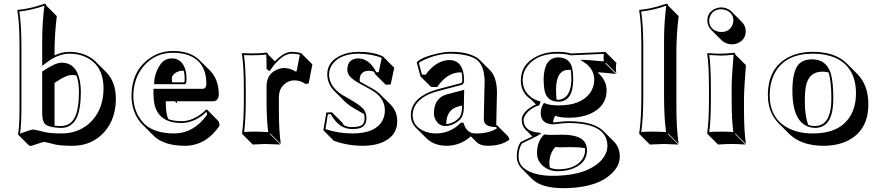

<svg xmlns="http://www.w3.org/2000/svg" viewBox="-20 -718 4732 1033"><path d="M391.6 -311.5Q379.9 -314.5 367.7 -314.5Q335 -314.5 281.2 -276.9Q276.9 -273.9 273.4 -271.5V-51.3Q273.4 -44.9 273.9 -41.5Q289.1 -40 310.1 -40Q359.9 -41.5 382.8 -87.4Q404.8 -133.3 404.8 -222.2Q404.8 -276.4 391.6 -311.5ZM273.4 -419.9Q311.5 -439 355 -439Q438 -438 492.2 -389.2Q494.6 -386.7 496.1 -384.8L552.7 -328.6Q603 -276.9 603.5 -185.5Q602.5 -58.6 519.5 13.7Q457 66.4 370.6 66.4Q304.7 66.4 273.4 58.6Q223.1 45.4 216.8 45.4Q211.4 45.4 155.8 64.5Q147.9 66.9 144.5 67.4Q137.7 65.4 133.8 62.5L77.1 5.9Q85 -35.6 85 -133.8V-474.1Q85 -595.7 73.2 -662.1L75.2 -665Q135.3 -669.4 210.4 -694.8Q216.3 -696.8 220.2 -698.2Q224.6 -697.8 226.6 -695.8Q228.5 -692.4 229 -688L285.6 -631.3Q273.9 -535.2 273.4 -443.4ZM207 -500Q207 -592.8 218.8 -687Q153.3 -664.1 84 -655.8Q94.7 -587.4 95.2 -474.1V-133.8Q95.2 -52.2 87.9 1Q91.8 0 106.9 -5.9Q147 -21 160.2 -21Q169.4 -20.5 219.2 -7.8Q250 0 314 0Q397.5 -1 456.5 -50.8Q536.6 -120.6 537.1 -242.2Q536.6 -334 485.4 -381.8Q433.1 -428.7 355 -429.2Q301.3 -429.2 247.1 -393.1Q235.4 -385.3 223.1 -376L207 -363.8ZM229 -45.4Q207 -60.1 207 -107.9V-333L211.4 -335.9Q275.9 -379.9 311 -380.9Q391.6 -380.9 410.2 -279.8Q415 -252.9 415 -222.2Q414.6 -130.4 392.1 -83Q365.2 -30.3 310.1 -29.8Q253.9 -30.8 229 -45.4Z M1089.4 -128.9Q1093.3 -127.9 1096.2 -126L1152.3 -69.3Q1160.6 -60.1 1161.1 -41.5Q1089.8 63 980.5 66.4Q976.6 66.4 974.1 66.4Q866.2 65.9 811 16.6L754.4 -40Q751 -43.5 748.5 -45.4Q694.3 -99.6 688 -186Q687.5 -194.8 687.5 -202.1Q687.5 -329.6 776.9 -398.4Q836.4 -443.8 910.6 -443.8Q1004.4 -443.4 1053.2 -394.5L1109.9 -338.4Q1156.7 -290.5 1157.2 -209.5Q1155.3 -174.8 1127.9 -173.3H931.6Q932.6 -166.5 932.6 -161.6L920.9 -173.3H872.1V-157.2Q872.6 -108.4 885.3 -77.1Q914.1 -66.4 956.5 -65.9Q1016.1 -65.9 1073.2 -113.8Q1082 -121.6 1089.4 -128.9ZM968.8 -336.9Q964.4 -337.4 960.9 -337.4Q926.3 -335.9 907.2 -308.6Q902.3 -299.3 906.7 -274.9H971.7Q973.6 -276.9 973.6 -295.9Q973.1 -319.3 968.8 -336.9ZM1090.8 -116.2Q1035.2 -63 968.3 -56.6Q961.4 -56.2 956.5 -56.2Q831.1 -56.2 810.1 -162.1Q805.7 -186 805.7 -213.9V-230V-240.2H1071.3Q1089.8 -241.7 1090.3 -266.1Q1090.3 -383.3 996.6 -419.9Q959.5 -434.1 910.6 -434.1Q815.4 -434.1 753.4 -362.8Q698.2 -297.9 697.3 -202.1Q697.3 -122.1 745.6 -63.5Q753.4 -54.2 761.2 -47.4Q814.5 -0.5 917.5 0Q1023.4 -1 1094.2 -101.1Q1093.8 -109.9 1090.8 -116.2ZM809.1 -265.1 809.6 -275.4Q811.5 -324.2 842.3 -370.6Q864.7 -403.3 904.3 -403.8Q951.2 -403.8 972.2 -357.4Q983.4 -331.5 983.4 -295.9Q983.4 -275.9 981.9 -272.9Q980 -269.5 978.5 -268.1L975.6 -265.1Z M1459 -388.2Q1507.3 -438.5 1549.3 -439Q1577.1 -438.5 1600.1 -432.1L1604 -428.2L1660.6 -371.6L1640.6 -268.6L1622.6 -266.6Q1597.7 -285.2 1564.9 -285.6Q1530.3 -285.6 1503.9 -259.3Q1481 -234.9 1480.5 -196.3V-123.5Q1480.5 -14.2 1490.7 56.6L1434.1 0L1432.1 2.9L1488.8 59.6Q1487.3 59.6 1406.7 56.6L1339.8 59.6L1283.2 2.9L1282.2 0Q1292 -68.4 1292 -180.2V-234.9Q1292 -367.7 1281.2 -429.2L1283.2 -432.1Q1368.7 -428.2 1413.1 -435.1Q1417 -434.6 1418.9 -433.1Q1420.9 -429.7 1422.4 -424.8ZM1436.5 -343.3 1430.7 -335 1414.1 -346.7V-352.1Q1414.1 -412.6 1412.1 -423.3V-424.3V-424.8Q1370.6 -418.9 1292.5 -421.4Q1302.2 -356.9 1302.2 -234.9V-180.2Q1302.2 -72.3 1293.5 -7.8Q1323.7 -9.8 1350.1 -9.8Q1378.9 -9.8 1422.9 -7.3Q1414.1 -76.2 1414.1 -180.2V-252.9Q1414.1 -326.7 1482.4 -347.7Q1497.1 -352.1 1508.3 -352.1Q1543 -351.6 1568.8 -333.5L1575.7 -334L1593.3 -423.8Q1572.8 -429.2 1549.3 -429.2Q1502.9 -429.2 1449.2 -361.3Q1442.4 -351.6 1436.5 -343.3Z M1735.8 -112.8 1765.6 -113.8 1822.3 -57.6Q1825.7 -50.8 1829.1 -44.9Q1850.6 -33.7 1872.6 -34.2Q1921.4 -34.2 1933.6 -51.3Q1941.4 -63.5 1941.4 -83Q1940.9 -95.2 1939 -104Q1924.3 -112.8 1903.3 -124.5Q1857.4 -149.9 1834.5 -172.4L1778.3 -229Q1741.2 -267.1 1740.7 -317.9Q1740.7 -388.2 1816.9 -421.4Q1858.4 -439 1909.7 -439Q1989.3 -439 2038.1 -415.5Q2041 -414.1 2042.5 -413.1L2044.4 -410.2L2101.1 -353.5L2082 -263.7L2055.2 -262.2L1998.5 -318.8Q1995.1 -326.2 1992.2 -332Q1978 -337.4 1964.4 -337.4Q1916 -335.9 1915 -288.6Q1915 -283.7 1916 -279.3Q1918 -278.3 1918.5 -277.8Q1993.2 -237.8 2010.7 -224.1Q2018.6 -217.3 2024.9 -211.4L2081.5 -155.3Q2117.2 -118.7 2117.2 -65.4Q2117.2 9.8 2043.5 44.9Q1997.6 66.4 1932.1 66.4Q1848.6 65.9 1776.4 39.6L1719.7 -17.1ZM1744.1 -103.5 1731 -23.4Q1800.8 0 1875.5 0Q2006.8 0 2041.5 -77.6Q2050.3 -99.1 2050.8 -122.1Q2050.8 -186.5 1990.2 -226.6Q1976.1 -235.8 1914.1 -269Q1862.3 -296.9 1852.1 -324.2Q1848.6 -334.5 1848.6 -345.2Q1851.1 -402.8 1907.7 -403.8Q1967.3 -402.8 2004.9 -329.1L2017.6 -329.6L2033.7 -406.2Q1984.4 -427.7 1909.7 -429.2Q1815.9 -429.2 1772.5 -377.4Q1751 -351.1 1750.5 -317.9Q1750.5 -253.4 1819.8 -208.5Q1833.5 -199.7 1851.6 -189.9Q1925.8 -149.4 1941.4 -122.6Q1951.2 -105 1951.7 -83Q1951.7 -30.8 1898.4 -24.9Q1887.7 -23.9 1872.6 -23.9Q1806.2 -23.9 1762.2 -99.1Q1760.7 -102.1 1759.8 -104Z M2380.9 -50.3Q2418.5 -52.7 2450.2 -84Q2462.4 -100.1 2465.3 -128.9L2465.8 -150.4L2443.8 -144.5Q2381.3 -127 2380.9 -50.3ZM2463.4 -328.1Q2458.5 -328.6 2454.6 -328.6Q2385.3 -327.6 2332 -249.5L2298.8 -250.5L2242.2 -307.1L2222.2 -381.8L2225.1 -386.2Q2255.4 -412.6 2334 -430.2Q2374 -439 2407.2 -439Q2490.2 -439.9 2542 -410.2Q2551.3 -404.8 2557.1 -398.9Q2559.6 -396.5 2561.5 -395L2617.7 -338.9Q2653.3 -301.8 2653.8 -220.2Q2653.8 -215.8 2652.3 -159.7Q2650.4 -72.8 2649.9 -43.9H2654.3L2655.8 -42.5L2712.4 14.2Q2718.8 21.5 2720.7 33.7Q2677.2 66.4 2602.1 66.4Q2564.5 65.9 2544.9 47.4L2513.2 15.6Q2456.5 65.9 2383.8 66.4Q2314.9 65.9 2274.9 26.4L2218.3 -29.8Q2190.4 -58.6 2190.4 -98.1Q2190.4 -180.2 2291 -222.7Q2315.9 -232.9 2344.2 -240.2L2461.4 -271Q2466.8 -274.4 2467.3 -283.2Q2467.3 -309.6 2463.4 -328.1ZM2467.3 -44.9Q2466.3 -47.4 2466.3 -47.9H2464.4ZM2583 -80.1Q2583 -98.1 2585.9 -217.8Q2587.4 -272.5 2587.4 -276.9Q2586.9 -358.4 2550.8 -391.6Q2516.1 -422.4 2430.2 -428.2Q2417.5 -429.2 2407.2 -429.2Q2331.1 -429.2 2256.3 -393.1Q2241.2 -385.7 2233.4 -379.9L2250 -316.9L2270 -315.9Q2326.7 -394 2398.4 -395Q2476.6 -393.1 2477.1 -283.2Q2476.1 -266.6 2464.4 -261.7V-261.2L2346.7 -230.5Q2225.6 -201.2 2204.1 -126Q2200.2 -111.8 2200.2 -98.1Q2200.2 -40.5 2260.7 -13.2Q2291.5 0 2327.1 0Q2402.3 -1 2457 -55.2L2460 -58.1H2473.6L2475.6 -51.3Q2489.7 -9.8 2520 -2.4Q2530.8 0 2545.4 0Q2611.8 -0.5 2653.3 -27.3Q2651.9 -31.2 2649.9 -34.2Q2594.7 -34.7 2585.4 -62.5Q2583 -70.8 2583 -80.1ZM2477.5 -234.9 2475.1 -128.9Q2473.1 -96.2 2457.5 -77.1Q2419.9 -40.5 2376.5 -40Q2339.4 -40 2321.3 -77.6Q2314.5 -92.8 2314.5 -106.9Q2314.5 -183.1 2372.6 -206.5Q2378.9 -209 2384.8 -210.4Z M3243.7 -232.4Q3243.7 -146 3156.7 -106.4Q3107.4 -84.5 3042.5 -84.5Q2993.2 -84.5 2967.3 -95.2Q2956.5 -78.1 2955.6 -59.1H2957Q2959.5 -59.1 2962.4 -59.6Q2969.2 -60.5 2976.1 -61Q3014.6 -65.9 3039.1 -65.9Q3173.3 -65.4 3226.6 -12.7L3283.2 43.5Q3314.5 75.7 3314.5 124.5Q3314.5 188.5 3242.7 238.3Q3227.1 249 3210.9 256.8Q3133.8 293.9 3009.8 294.4Q2892.6 293.9 2842.8 245.1L2786.6 188.5Q2760.7 161.1 2760.3 124Q2760.7 74.2 2782.2 45.9Q2784.2 44.9 2844.2 16.1L2806.2 -22Q2787.1 -42 2787.1 -74.2Q2787.1 -109.4 2836.4 -141.6Q2850.1 -150.4 2863.3 -156.2L2836.4 -183.1Q2823.7 -192.4 2814.9 -200.7Q2782.2 -234.9 2782.2 -285.2Q2782.2 -370.1 2864.3 -413.1Q2914.6 -439 2979 -439Q3023.4 -439 3051.3 -430.2Q3082 -431.6 3138.2 -434.1Q3209.5 -436.5 3236.8 -439L3240.2 -436L3296.4 -379.4Q3293.5 -365.7 3293.5 -350.6Q3293.5 -336.4 3296.4 -323.2L3240.2 -379.9L3236.8 -377L3293.5 -320.3Q3279.3 -321.3 3250.5 -324.7Q3211.9 -328.6 3195.3 -329.1L3207.5 -316.9Q3243.2 -279.8 3243.7 -232.4ZM2967.8 72.8Q2936 106.9 2935.5 160.6Q2936 173.8 2939 184.6Q2960.9 192.4 2981 192.9Q3073.7 192.9 3111.8 140.6Q3127.4 117.7 3127.9 90.8Q3127.9 84.5 3127.4 79.6Q3102.5 73.7 3060.5 73.7Q3055.2 73.7 3038.1 73.7Q3007.8 74.2 2990.7 74.7Q2982.4 74.7 2967.8 72.8ZM2974.6 -181.6Q2980.5 -181.2 2985.8 -181.2Q3051.8 -189 3054.2 -288.1Q3054.2 -322.3 3050.8 -341.8Q3044.9 -342.3 3039.6 -342.3Q2974.6 -342.3 2971.7 -244.1Q2971.7 -238.3 2971.7 -233.4Q2971.7 -200.7 2974.6 -181.6ZM2903.8 9.3 2907.2 5.4 2912.1 5.9Q2927.7 7.8 2934.1 7.8Q2951.2 7.8 2981 7.3Q2998 6.8 3003.9 6.8Q3104 6.8 3128.4 50.3Q3137.7 67.9 3138.2 90.8Q3138.2 156.2 3066.9 187Q3028.3 203.1 2981 203.1Q2930.2 203.1 2896 169.9Q2869.1 143.1 2869.1 104Q2870.1 44.9 2903.8 9.3ZM3064 -288.1Q3062.5 -172.4 2985.8 -170.9Q2923.3 -170.9 2910.2 -229Q2905.3 -252.4 2904.8 -290Q2906.2 -407.7 2982.9 -409.2Q3044.9 -409.2 3058.6 -351.1Q3064 -326.7 3064 -288.1ZM3177.2 -289.1Q3177.2 -333.5 3143.1 -367.2Q3136.7 -373.5 3130.4 -377.4L3102.5 -396L3136.2 -395.5Q3138.2 -395.5 3228.5 -387.7Q3227.1 -398.4 3227.1 -407.2Q3227.1 -418 3228.5 -428.2Q3203.1 -426.3 3138.7 -424.3Q3082 -422.4 3051.8 -420.4H3050.3L3048.3 -420.9Q3022 -428.7 2979 -429.2Q2874.5 -429.2 2822.3 -368.2Q2792 -332 2792 -285.2Q2793 -226.1 2842.3 -191.4Q2855 -182.6 2878.9 -174.3L2889.2 -171.4L2881.3 -151.9L2877.4 -150.4Q2829.1 -134.3 2805.7 -97.7Q2797.4 -84.5 2796.9 -74.2Q2796.9 -19 2860.8 -6.8Q2864.7 -6.3 2867.7 -5.9L2894 -2L2871.6 12.7Q2869.1 14.2 2804.2 45.9Q2794.9 50.3 2788.6 53.7Q2770 80.6 2770 124Q2770 196.3 2872.6 219.7Q2909.7 228 2953.1 228Q3076.2 227.5 3149.9 191.4Q3222.2 155.8 3242.7 99.1Q3248 83 3248 67.9Q3248 -49.3 3059.6 -55.7Q3049.3 -56.2 3039.1 -56.2Q3014.6 -56.2 2977.5 -51.3H2976.6Q2969.7 -50.8 2964.4 -49.8Q2959.5 -49.3 2957 -48.8Q2890.1 -51.3 2889.2 -106.9Q2889.6 -137.7 2902.3 -157.2L2906.7 -164.6L2914.6 -161.1Q2939.9 -150.9 2985.8 -150.9Q3105 -150.9 3153.8 -216.8Q3176.8 -249 3177.2 -289.1Z M3430.7 -200.2V-474.1Q3430.7 -595.7 3418.9 -662.1L3420.9 -665Q3480.5 -669.4 3555.2 -694.8Q3560.5 -696.8 3564 -698.2Q3569.3 -697.8 3572.3 -695.3Q3574.7 -691.9 3574.7 -688L3631.3 -631.3Q3619.6 -535.2 3619.1 -443.4V-143.6Q3619.1 -23.9 3631.3 56.6L3574.7 0L3572.8 2.9L3629.4 59.6Q3627.9 59.6 3553.2 56.6L3476.1 59.6L3419.9 2.9L3418.9 0Q3430.7 -76.7 3430.7 -200.2ZM3440.9 -200.2Q3440.9 -83 3430.2 -7.8Q3468.8 -10.3 3496.6 -10Q3524.4 -9.8 3563.5 -7.8Q3552.7 -87.4 3552.7 -200.2V-500Q3552.7 -593.3 3564.5 -687.5Q3501.5 -664.1 3429.7 -655.8Q3440.4 -587.4 3440.9 -474.1Z M3785.6 -606.9Q3785.6 -650.4 3825.2 -669.9Q3842.3 -677.7 3860.4 -678.2Q3893.1 -677.2 3915.5 -656.2L3971.7 -599.6Q3991.7 -578.6 3992.2 -550.3Q3992.2 -506.8 3952.6 -487.3Q3935.5 -479.5 3917 -479.5Q3884.3 -480.5 3862.3 -501.5L3805.7 -558.1Q3786.1 -579.1 3785.6 -606.9ZM3794.4 -234.9Q3794.4 -374 3784.7 -428.2L3787.6 -432.1Q3794.4 -432.1 3812 -430.7Q3842.8 -428.7 3858.4 -429.2Q3884.8 -429.2 3927.7 -434.1Q3932.1 -433.6 3934.1 -431.6Q3936 -428.2 3936.5 -423.8L3993.2 -367.7Q3983.4 -245.1 3982.9 -189.5V-123.5Q3982.9 -14.6 3993.2 56.6L3936.5 0L3934.6 2.9L3991.2 59.6Q3945.3 56.6 3917 56.6Q3886.7 56.6 3843.3 59.6L3786.6 2.9L3784.7 0Q3794.4 -68.4 3794.4 -180.2ZM3804.7 -234.9V-180.2Q3804.7 -72.3 3795.9 -7.8Q3830.1 -10.3 3860.4 -9.8Q3891.6 -9.8 3925.3 -7.8Q3916.5 -76.7 3916.5 -180.2V-246.1Q3916.5 -304.7 3926.8 -423.8Q3884.8 -418.9 3858.4 -418.9Q3848.6 -418.9 3795.9 -421.9Q3804.7 -364.3 3804.7 -234.9ZM3795.4 -606.9Q3795.4 -568.8 3831.1 -552.2Q3845.2 -545.9 3860.4 -545.9Q3902.3 -545.9 3919.4 -580.6Q3925.3 -593.3 3925.8 -606.9Q3925.8 -645 3890.1 -661.6Q3876 -668 3860.4 -668Q3818.4 -668 3801.8 -633.3Q3795.4 -620.1 3795.4 -606.9Z M4111.3 -205.1Q4111.3 -352.1 4222.2 -410.2Q4279.3 -439.5 4355.5 -439Q4473.6 -438.5 4536.1 -376.5L4592.8 -319.8Q4651.9 -259.8 4651.9 -157.2Q4651.9 -20 4546.4 36.1Q4488.8 66.4 4409.7 66.4Q4290 65.9 4224.6 1L4168.5 -55.2Q4111.8 -113.3 4111.3 -205.1ZM4404.8 -332.5Q4331.1 -332.5 4315.9 -253.4Q4310.1 -223.1 4310.1 -171.4Q4310.5 -89.8 4329.1 -45.9Q4346.2 -39.6 4367.2 -40Q4452.6 -42.5 4453.1 -187Q4452.6 -284.7 4437.5 -328.6Q4422.4 -332.5 4404.8 -332.5ZM4348.1 -398.9Q4426.3 -398.9 4449.7 -322.8Q4463.4 -276.4 4463.4 -187Q4463.4 -41 4378.9 -30.8Q4372.6 -30.3 4367.2 -29.8Q4244.1 -33.2 4243.2 -228Q4243.2 -339.8 4280.3 -375.5Q4305.7 -398.4 4348.1 -398.9ZM4121.1 -205.1Q4121.1 -80.1 4222.7 -27.8Q4277.8 0 4353.5 0Q4506.8 0 4561 -105Q4585 -152.3 4585.4 -213.9Q4585.4 -357.9 4473.1 -407.2Q4423.3 -428.7 4355.5 -429.2Q4210.4 -430.2 4151.9 -331.1Q4121.6 -278.3 4121.1 -205.1Z"/></svg>

Font: Linux Biolinum Shadow O
Style: Bold
Weight: 700
Designer: Philipp H. Poll
Foundry: Philipp H. Poll
Version: Version 0.9.2